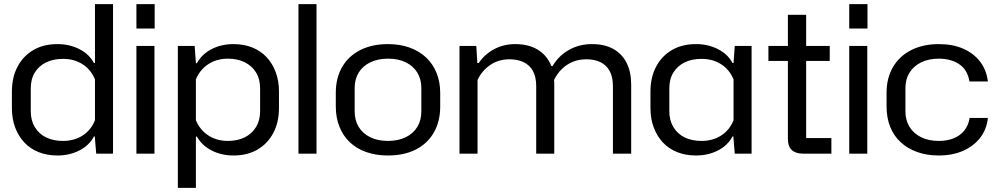

<svg xmlns="http://www.w3.org/2000/svg" viewBox="-20 -749 4864 936"><path d="M260 9Q209 9 168 -7.5Q127 -24 98.5 -54.5Q70 -85 54 -127.5Q38 -170 38 -221V-302Q38 -372 65.5 -424Q93 -476 142.5 -505Q192 -534 260 -534Q319 -534 367 -509.5Q415 -485 438 -442H443V-729H531V0H449L442 -84H438Q415 -40 367 -15.5Q319 9 260 9ZM287 -62Q342 -62 383 -88.5Q424 -115 443 -163V-362Q424 -409 383 -435.5Q342 -462 287 -462Q240 -462 205 -445Q170 -428 150 -396Q130 -364 130 -318V-206Q130 -162 150 -129Q170 -96 205 -79Q240 -62 287 -62Z M645 0V-525H733V0ZM645 -610V-729H734V-610Z M847 167V-525H929L935 -441H940Q964 -485 1011.5 -509.5Q1059 -534 1118 -534Q1169 -534 1210 -517.5Q1251 -501 1279.5 -470.5Q1308 -440 1324 -397.5Q1340 -355 1340 -303V-223Q1340 -153 1312.5 -101Q1285 -49 1235.5 -20Q1186 9 1118 9Q1059 9 1011.5 -15.5Q964 -40 940 -83H935V167ZM1091 -62Q1138 -62 1173 -79.5Q1208 -97 1228 -129.5Q1248 -162 1248 -206V-318Q1248 -364 1228 -396Q1208 -428 1173 -445.5Q1138 -463 1091 -463Q1037 -463 996 -436.5Q955 -410 935 -362V-163Q955 -115 996 -88.5Q1037 -62 1091 -62Z M1435 0V-729H1523V0Z M1871 9Q1813 9 1766 -7.5Q1719 -24 1686 -55Q1653 -86 1635 -130.5Q1617 -175 1617 -230V-296Q1617 -369 1648 -422.5Q1679 -476 1736.5 -505Q1794 -534 1871 -534Q1930 -534 1977 -517Q2024 -500 2057 -469Q2090 -438 2108 -394Q2126 -350 2126 -296V-230Q2126 -157 2095 -103Q2064 -49 2007 -20Q1950 9 1871 9ZM1871 -62Q1921 -62 1958 -80Q1995 -98 2014.5 -130.5Q2034 -163 2034 -205V-320Q2034 -363 2014.5 -395Q1995 -427 1958.5 -445Q1922 -463 1872 -463Q1822 -463 1785 -445Q1748 -427 1728.5 -395Q1709 -363 1709 -320V-205Q1709 -163 1728.5 -130.5Q1748 -98 1785 -80Q1822 -62 1871 -62Z M2220 0V-525H2302L2307 -442H2314Q2342 -484 2388.5 -509Q2435 -534 2492 -534Q2557 -534 2602 -506.5Q2647 -479 2668 -427H2674Q2702 -476 2752.5 -505Q2803 -534 2866 -534Q2928 -534 2970.5 -510Q3013 -486 3035 -442Q3057 -398 3057 -337V0H2968V-329Q2968 -374 2952 -403Q2936 -432 2907 -446Q2878 -460 2839 -460Q2802 -460 2772 -447.5Q2742 -435 2719 -412.5Q2696 -390 2681 -359Q2682 -353 2682 -347Q2682 -341 2682 -335V0H2594V-329Q2594 -374 2578 -403Q2562 -432 2532.5 -446Q2503 -460 2465 -460Q2410 -460 2369.5 -432Q2329 -404 2308 -359V0Z M3373 9Q3322 9 3281 -7.5Q3240 -24 3211.5 -54.5Q3183 -85 3167 -127.5Q3151 -170 3151 -221V-302Q3151 -372 3178.5 -424Q3206 -476 3255.5 -505Q3305 -534 3373 -534Q3432 -534 3480 -509.5Q3528 -485 3551 -442H3556L3562 -525H3644V0H3562L3555 -84H3551Q3528 -40 3480 -15.5Q3432 9 3373 9ZM3400 -62Q3455 -62 3496 -88.5Q3537 -115 3556 -163V-362Q3537 -409 3496 -435.5Q3455 -462 3400 -462Q3353 -462 3318 -445Q3283 -428 3263 -396Q3243 -364 3243 -318V-206Q3243 -162 3263 -129Q3283 -96 3318 -79Q3353 -62 3400 -62Z M3895 0Q3859 0 3840 -17.5Q3821 -35 3821 -71V-677H3910V-76H4033V0ZM3726 -452V-525H4025V-452Z M4120 0V-525H4208V0ZM4120 -610V-729H4209V-610Z M4556 9Q4498 9 4451 -8Q4404 -25 4370.5 -56Q4337 -87 4319.5 -131Q4302 -175 4302 -230V-296Q4302 -369 4333.5 -422.5Q4365 -476 4422.5 -505Q4480 -534 4557 -534Q4625 -534 4676 -511.5Q4727 -489 4758 -448.5Q4789 -408 4796 -352H4706Q4697 -408 4657 -435.5Q4617 -463 4557 -463Q4507 -463 4470.5 -445Q4434 -427 4414 -395Q4394 -363 4394 -320V-205Q4394 -163 4414 -130.5Q4434 -98 4470.5 -80Q4507 -62 4557 -62Q4597 -62 4628.5 -74.5Q4660 -87 4680.5 -112Q4701 -137 4707 -174H4796Q4790 -118 4758 -77Q4726 -36 4674.5 -13.5Q4623 9 4556 9Z"/></svg>

Font: Hubot Sans
Style: Regular
Weight: 400
Designer: Deni Anggara
Foundry: GitHub, Inc., Subsidiary of Microsoft Corporation
Version: Version 2.000